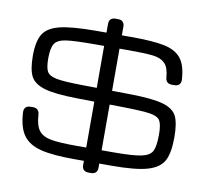

<svg xmlns="http://www.w3.org/2000/svg" viewBox="-97 -964 1241 1152"><g transform="rotate(10 524.0 -388.0)"><path d="M642.1 -342.8 370.6 -346.7Q235.8 -348.6 171.6 -367.4Q107.4 -386.2 85.9 -427.7Q64.5 -469.2 64.5 -552.7Q64.5 -641.6 92.3 -685.8Q120.1 -730 193.8 -747.8Q267.6 -765.6 417.5 -765.6H626.5Q759.8 -765.6 829.3 -751Q898.9 -736.3 932.1 -694.1Q965.3 -651.9 970.2 -566.4Q971.2 -546.9 960.9 -536.4Q950.7 -525.9 931.6 -525.9H916Q899.4 -525.9 889.6 -533.7Q879.9 -541.5 877 -557.1Q876 -562 876 -565.4Q871.6 -623 846.9 -647.9Q822.3 -672.9 776.1 -678.7Q730 -684.6 626.5 -684.6H422.4Q294.9 -684.6 244.4 -677.2Q193.8 -669.9 176 -643.8Q158.2 -617.7 158.2 -552.7Q158.2 -495.6 171.9 -472.2Q185.5 -448.7 231.2 -440.2Q276.9 -431.6 388.2 -430.2L679.2 -426.3Q817.4 -424.3 881.1 -405.8Q944.8 -387.2 965.3 -345.5Q985.8 -303.7 985.8 -216.8Q985.8 -123 960.7 -75Q935.5 -26.9 863.5 -5.6Q791.5 15.6 644.5 15.6H416Q284.7 15.6 212.2 -2.7Q139.6 -21 105 -68.6Q70.3 -116.2 65.4 -208Q64.5 -227.5 74.7 -238Q85 -248.5 104 -248.5H119.6Q135.7 -248.5 145.3 -241Q154.8 -233.4 157.7 -218.8Q159.2 -214.4 159.2 -209Q163.1 -144 186.5 -114Q210 -84 260.5 -74.7Q311 -65.4 416 -65.4H639.6Q760.3 -65.4 811 -76.2Q861.8 -86.9 877 -116.7Q892.1 -146.5 892.1 -216.8Q892.1 -278.8 877.7 -302.5Q863.3 -326.2 815.9 -333.5Q768.6 -340.8 642.1 -342.8ZM475.6 41V-818.4Q475.6 -837.4 485.6 -847.4Q495.6 -857.4 514.6 -857.4H530.3Q549.3 -857.4 559.3 -847.4Q569.3 -837.4 569.3 -818.4V41Q569.3 60.1 559.3 70.1Q549.3 80.1 530.3 80.1H514.6Q495.6 80.1 485.6 70.1Q475.6 60.1 475.6 41Z"/></g></svg>

Font: Gyrochrome
Style: Regular
Weight: 400
Designer: David Moles
Foundry: David Moles
Version: Version 1.005;Glyphs 3.2.3 (3260)